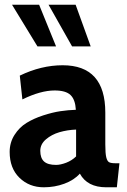

<svg xmlns="http://www.w3.org/2000/svg" viewBox="-20 -785 538 815"><path d="M146 -765 218 -588H139L31 -765ZM301 -765 365 -588H286L186 -765ZM166 10Q104 10 62.5 -30.5Q21 -71 21 -140Q21 -180 41.5 -212.2Q62 -244.5 92.5 -263.2Q123 -282 162.8 -295Q202.5 -308 236.2 -313Q270 -318 302 -319Q299.5 -362.5 279.2 -381.8Q259 -401 212 -401Q152.5 -401 75 -363L64 -464Q155 -508 246 -508Q427 -508 427 -307V-172Q427 -134 431 -117.5Q435 -101 443 -96.5Q451 -92 471 -92H487L476 10H431Q350.5 10 319 -48Q294.5 -20.5 253.2 -5.2Q212 10 166 10ZM218 -85Q236.5 -85 260.8 -94.2Q285 -103.5 303 -121V-235Q265.5 -233.5 232.2 -223.8Q199 -214 175 -193.5Q151 -173 151 -145Q151 -114 167 -99.5Q183 -85 218 -85Z"/></svg>

Font: Cabin
Style: Bold
Weight: 700
Designer: Pablo Impallari
Foundry: Pablo Impallari. http://www.impallari.com Igino Marini. http://www.ikern.com
Version: Version 3.001;hotconv 1.0.109;makeotfexe 2.5.65596